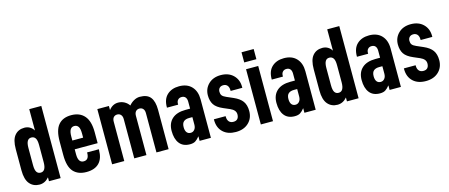

<svg xmlns="http://www.w3.org/2000/svg" viewBox="-46 -1227 4146 1773"><g transform="rotate(-15 2027.5 -341.0)"><path d="M73.7 -33.2Q38.1 -74.7 38.1 -163.1V-365.2Q38.1 -454.6 72.3 -495.1Q106.4 -536.1 165 -536.1Q194.3 -536.1 216.8 -522.9Q240.2 -509.3 253.9 -485.8V-689.9H369.1V0H257.8V-37.1Q219.7 7.8 167 7.8Q108.9 7.8 73.7 -33.2ZM255.9 -182.1V-346.2Q255.9 -392.1 243.2 -411.6Q230 -432.1 204.1 -432.1Q178.7 -432.1 166.5 -411.6Q153.8 -390.6 153.8 -346.2V-182.1Q153.8 -136.2 166.5 -116.2Q179.2 -96.2 205.1 -96.2Q255.9 -96.2 255.9 -182.1Z M563.5 -223.1V-174.8Q563.5 -94.2 615.7 -94.2Q666.5 -94.2 666.5 -161.1V-166H778.8V-160.2Q778.8 -77.6 736.8 -34.7Q694.8 7.8 615.7 7.8Q535.2 7.8 491.7 -40Q447.8 -88.4 447.8 -199.2V-328.1Q447.8 -436.5 489.3 -485.8Q531.2 -536.1 612.8 -536.1Q693.8 -536.1 738.3 -484.9Q782.7 -434.1 782.7 -328.1V-223.1ZM563.5 -346.2V-307.1H666.5V-346.2Q666.5 -392.1 653.8 -411.6Q640.6 -432.1 614.7 -432.1Q589.8 -432.1 576.7 -411.6Q563.5 -391.1 563.5 -346.2Z M861.3 -527.8H972.2V-488.8Q1008.3 -536.1 1061.5 -536.1Q1092.8 -536.1 1120.1 -521.5Q1147.9 -506.3 1164.6 -481Q1184.6 -505.4 1211.9 -520.5Q1240.2 -536.1 1268.6 -536.1Q1339.8 -536.1 1370.6 -496.1Q1401.4 -456.1 1401.4 -377V0H1285.2V-376Q1285.2 -402.8 1272 -417.5Q1258.8 -432.1 1237.3 -432.1Q1215.8 -432.1 1202.6 -417.5Q1189.5 -402.8 1189.5 -376V0H1073.2V-376Q1073.2 -402.3 1059.6 -417.5Q1046.4 -432.1 1025.4 -432.1Q1003.4 -432.1 990.2 -417.5Q977.5 -403.3 977.5 -376V0H861.3Z M1805.7 -368.2V0H1697.8V-43.9Q1676.3 -16.6 1656.7 -4.4Q1637.2 7.8 1605 7.8Q1539.1 7.8 1505.4 -35.2Q1471.7 -78.1 1471.7 -154.8Q1471.7 -228.5 1517.1 -269.5Q1562 -310.1 1646 -310.1H1689.9V-377Q1689.9 -404.3 1677.2 -419.4Q1664.6 -434.1 1641.1 -434.1Q1619.1 -434.1 1606 -419.9Q1592.8 -406.2 1592.8 -381.8V-374H1485.8V-377.9Q1485.8 -456.1 1529.8 -496.1Q1573.2 -536.1 1644 -536.1Q1720.7 -536.1 1763.2 -490.7Q1805.7 -445.3 1805.7 -368.2ZM1689.9 -158.2V-229H1659.7Q1624.5 -229 1606.4 -212.9Q1587.9 -196.8 1587.9 -160.2Q1587.9 -127 1601.1 -109.9Q1614.3 -92.8 1638.7 -92.8Q1660.6 -92.8 1675.3 -110.4Q1689.9 -127.9 1689.9 -158.2Z M1921.9 -34.7Q1876.5 -77.6 1876.5 -151.9V-158.2H1988.8V-151.9Q1988.8 -123 2003.9 -105.5Q2018.6 -88.9 2045.9 -88.9Q2071.8 -88.9 2085 -103.5Q2098.6 -118.7 2098.6 -146Q2098.6 -167 2085.9 -182.6Q2072.8 -198.7 2046.9 -210L1986.8 -235.8Q1925.8 -261.7 1902.8 -296.9Q1879.9 -332.5 1879.9 -384.8Q1879.9 -449.7 1924.8 -493.2Q1969.2 -536.1 2042.5 -536.1Q2116.2 -536.1 2160.6 -493.2Q2205.6 -449.7 2205.6 -380.9V-371.1H2093.8V-377Q2093.8 -407.2 2079.6 -423.8Q2065.4 -439.9 2041.5 -439.9Q2018.6 -439.9 2005.4 -426.8Q1991.7 -413.1 1991.7 -390.1Q1991.7 -368.2 2001.5 -355Q2012.2 -340.8 2039.6 -329.1L2104.5 -300.8Q2161.6 -275.9 2186.5 -240.7Q2211.9 -205.1 2211.9 -147.9Q2211.9 -79.1 2166 -35.6Q2120.1 7.8 2043.5 7.8Q1966.8 7.8 1921.9 -34.7Z M2283.2 -527.8H2399.4V0H2283.2ZM2283.2 -689.9H2399.4V-592.8H2283.2Z M2807.6 -368.2V0H2699.7V-43.9Q2678.2 -16.6 2658.7 -4.4Q2639.2 7.8 2606.9 7.8Q2541 7.8 2507.3 -35.2Q2473.6 -78.1 2473.6 -154.8Q2473.6 -228.5 2519 -269.5Q2564 -310.1 2647.9 -310.1H2691.9V-377Q2691.9 -404.3 2679.2 -419.4Q2666.5 -434.1 2643.1 -434.1Q2621.1 -434.1 2607.9 -419.9Q2594.7 -406.2 2594.7 -381.8V-374H2487.8V-377.9Q2487.8 -456.1 2531.7 -496.1Q2575.2 -536.1 2646 -536.1Q2722.7 -536.1 2765.1 -490.7Q2807.6 -445.3 2807.6 -368.2ZM2691.9 -158.2V-229H2661.6Q2626.5 -229 2608.4 -212.9Q2589.8 -196.8 2589.8 -160.2Q2589.8 -127 2603 -109.9Q2616.2 -92.8 2640.6 -92.8Q2662.6 -92.8 2677.2 -110.4Q2691.9 -127.9 2691.9 -158.2Z M2922.4 -33.2Q2886.7 -74.7 2886.7 -163.1V-365.2Q2886.7 -454.6 2920.9 -495.1Q2955.1 -536.1 3013.7 -536.1Q3043 -536.1 3065.4 -522.9Q3088.9 -509.3 3102.5 -485.8V-689.9H3217.8V0H3106.4V-37.1Q3068.4 7.8 3015.6 7.8Q2957.5 7.8 2922.4 -33.2ZM3104.5 -182.1V-346.2Q3104.5 -392.1 3091.8 -411.6Q3078.6 -432.1 3052.7 -432.1Q3027.3 -432.1 3015.1 -411.6Q3002.4 -390.6 3002.4 -346.2V-182.1Q3002.4 -136.2 3015.1 -116.2Q3027.8 -96.2 3053.7 -96.2Q3104.5 -96.2 3104.5 -182.1Z M3622.1 -368.2V0H3514.2V-43.9Q3492.7 -16.6 3473.1 -4.4Q3453.6 7.8 3421.4 7.8Q3355.5 7.8 3321.8 -35.2Q3288.1 -78.1 3288.1 -154.8Q3288.1 -228.5 3333.5 -269.5Q3378.4 -310.1 3462.4 -310.1H3506.3V-377Q3506.3 -404.3 3493.7 -419.4Q3481 -434.1 3457.5 -434.1Q3435.5 -434.1 3422.4 -419.9Q3409.2 -406.2 3409.2 -381.8V-374H3302.2V-377.9Q3302.2 -456.1 3346.2 -496.1Q3389.6 -536.1 3460.4 -536.1Q3537.1 -536.1 3579.6 -490.7Q3622.1 -445.3 3622.1 -368.2ZM3506.3 -158.2V-229H3476.1Q3440.9 -229 3422.9 -212.9Q3404.3 -196.8 3404.3 -160.2Q3404.3 -127 3417.5 -109.9Q3430.7 -92.8 3455.1 -92.8Q3477.1 -92.8 3491.7 -110.4Q3506.3 -127.9 3506.3 -158.2Z M3738.3 -34.7Q3692.9 -77.6 3692.9 -151.9V-158.2H3805.2V-151.9Q3805.2 -123 3820.3 -105.5Q3835 -88.9 3862.3 -88.9Q3888.2 -88.9 3901.4 -103.5Q3915 -118.7 3915 -146Q3915 -167 3902.3 -182.6Q3889.2 -198.7 3863.3 -210L3803.2 -235.8Q3742.2 -261.7 3719.2 -296.9Q3696.3 -332.5 3696.3 -384.8Q3696.3 -449.7 3741.2 -493.2Q3785.6 -536.1 3858.9 -536.1Q3932.6 -536.1 3977.1 -493.2Q4022 -449.7 4022 -380.9V-371.1H3910.2V-377Q3910.2 -407.2 3896 -423.8Q3881.8 -439.9 3857.9 -439.9Q3835 -439.9 3821.8 -426.8Q3808.1 -413.1 3808.1 -390.1Q3808.1 -368.2 3817.9 -355Q3828.6 -340.8 3856 -329.1L3920.9 -300.8Q3978 -275.9 4002.9 -240.7Q4028.3 -205.1 4028.3 -147.9Q4028.3 -79.1 3982.4 -35.6Q3936.5 7.8 3859.9 7.8Q3783.2 7.8 3738.3 -34.7Z"/></g></svg>

Font: D-DIN Condensed
Style: DINCondensed-Bold
Weight: 700
Width: 3
Designer: Charles Nix
Foundry: Datto Inc.
Version: Version 1.10